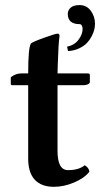

<svg xmlns="http://www.w3.org/2000/svg" viewBox="-20 -718 403 748"><path d="M64 -432.1H89.8Q89.8 -530.8 100.1 -547.9Q103 -553.2 149.4 -570.1Q195.8 -586.9 204.1 -586.9Q211.9 -586.9 211.9 -578.1Q207.5 -547.9 205.1 -467.8L204.1 -432.1H321.8Q330.1 -432.1 330.1 -425.8V-398.9Q330.1 -393.1 322.5 -389.6Q314.9 -386.2 306.2 -386.2H204.1V-129.9Q204.1 -55.2 245.1 -55.2Q287.1 -55.2 310.1 -74.2Q327.1 -64 328.1 -48.8Q308.6 -23.9 268.8 -7.1Q229 9.8 189.9 9.8Q141.1 9.8 115.5 -17.8Q89.8 -45.4 89.8 -100.1V-386.2H26.9Q22 -386.2 22 -392.1V-417Q41 -432.1 64 -432.1ZM290 -698.2Q317.4 -698.2 333.7 -676Q350.1 -653.8 350.1 -625Q350.1 -614.7 347.4 -603Q344.7 -591.3 337.2 -576.7Q329.6 -562 318.4 -550.3Q307.1 -538.6 288.1 -529.5Q269 -520.5 245.1 -519L241.2 -536.1Q270 -542 285.9 -563.2Q301.8 -584.5 301.8 -605Q301.8 -613.3 298.6 -618.7Q295.4 -624 290 -624Q244.1 -624 244.1 -664.1Q244.1 -678.2 255.4 -688.2Q266.6 -698.2 290 -698.2Z"/></svg>

Font: Common Serif SemiBold
Style: Regular
Weight: 600
Designer: Philipp H. Poll, Khaled Hosny
Foundry: Stefan Peev, Context Ltd.
Version: Version 1.026